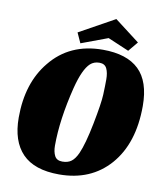

<svg xmlns="http://www.w3.org/2000/svg" viewBox="-94 -934 898 1032"><g transform="rotate(10 355.0 -418.0)"><path d="M32 -244Q32 -433 130 -552Q234 -681 415 -681Q546 -681 612 -617.5Q678 -554 678 -420Q678 -216 574 -97Q471 20 298 20Q163 20 97.5 -47.5Q32 -115 32 -244ZM295 -451Q250 -271 250 -129Q250 -95 261.5 -73Q273 -51 303.5 -51Q334 -51 353 -65.5Q372 -80 387 -113Q411 -167 433.5 -281.5Q456 -396 458 -443.5Q460 -491 460 -527Q460 -563 449 -586Q438 -609 408.5 -609Q379 -609 359 -591Q322 -557 295 -451ZM264 -749 457 -856 593 -752 549 -699 434 -748 289 -694Z"/></g></svg>

Font: Sansita One
Style: Regular
Weight: 400
Designer: Pablo Cosgaya
Foundry: Omnibus-Type
Version: Version 1.001